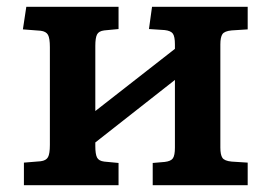

<svg xmlns="http://www.w3.org/2000/svg" viewBox="-20 -542 792 562"><path d="M50 0V-66L99 -70Q115 -72 120.5 -82Q126 -92 126 -118V-404Q126 -430 120.5 -440Q115 -450 99 -452L47 -456L57 -522H327V-457L285 -453Q269 -451 264 -441Q259 -431 259 -408V-217L492 -399V-412Q492 -435 486 -443.5Q480 -452 462 -454L416 -457L425 -522H705V-456L658 -453Q637 -451 631 -442Q625 -433 625 -412V-110Q625 -89 631 -80Q637 -71 658 -69L705 -66V0H427V-65L462 -68Q480 -70 486 -78.5Q492 -87 492 -110V-308L259 -125V-114Q259 -91 264 -81Q269 -71 285 -69L327 -65V0Z"/></svg>

Font: Literata 7pt SemiBold
Style: Regular
Weight: 600
Designer: Latin by Veronika Burian and Jose Scaglione. Greek by Irene Vlachou. Cyrillic by Vera Evstafieva.
Foundry: TypeTogether
Version: Version 3.002